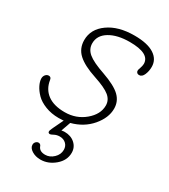

<svg xmlns="http://www.w3.org/2000/svg" viewBox="-175 -578 772 876"><g transform="rotate(30 210.5 -140.5)"><path d="M271 -493.2Q339.4 -493.2 374.8 -470.5Q410.2 -447.8 410.2 -408.2Q410.2 -385.7 401.9 -366.5Q393.6 -347.2 378.9 -347.2Q370.1 -347.2 366 -352.5Q361.8 -357.9 362.8 -365.2Q363.8 -368.7 366.5 -376.5Q369.1 -384.3 370.6 -390.6Q372.1 -397 372.1 -401.9Q372.1 -457 267.1 -457Q202.1 -457 161.6 -432.6Q121.1 -408.2 121.1 -366.2Q121.1 -335.9 146 -315.2Q170.9 -294.4 233.9 -272.9Q301.8 -249 329.3 -222.4Q356.9 -195.8 356.9 -157.2Q356.9 -108.9 317.9 -63.2Q278.8 -17.6 215.8 -1L198.2 48.8Q208 46.9 214.8 46.9Q247.6 46.9 268.8 65.9Q290 85 290 113.8Q290 153.8 255.9 182.9Q221.7 211.9 181.2 211.9Q154.8 211.9 135.5 199.7Q116.2 187.5 116.2 170.9Q116.2 161.6 122.3 155.3Q128.4 148.9 136.2 148.9Q147 148.9 150.9 161.1Q159.2 182.1 189 182.1Q212.9 182.1 232.4 163.6Q252 145 252 120.1Q252 100.6 239 88.4Q226.1 76.2 206.1 76.2Q190.4 76.2 177.7 83Q165 89.8 161.1 89.8Q150.9 89.8 150.9 80.1Q150.9 78.1 151.9 75Q152.8 71.8 155.8 65.4Q158.7 59.1 161.6 52.7Q164.6 46.4 171.1 33Q177.7 19.5 183.1 7.8L185.1 4.9Q180.7 4.9 171.6 5.4Q162.6 5.9 158.2 5.9Q119.6 5.9 87.9 -6.6Q56.2 -19 37.8 -37.8Q19.5 -56.6 10 -75.7Q0.5 -94.7 0 -110.8Q0 -123 7.1 -131.1Q14.2 -139.2 23.9 -139.2Q36.1 -139.2 38.1 -125Q44.9 -80.1 78.1 -55.4Q111.3 -30.8 168.9 -30.8Q229 -30.8 272.9 -67.6Q316.9 -104.5 316.9 -150.9Q316.9 -179.7 293.2 -199.2Q269.5 -218.8 209 -238.8Q143.6 -260.3 112.8 -288.6Q82 -316.9 82 -360.8Q82 -418.5 134.3 -455.8Q186.5 -493.2 271 -493.2Z"/></g></svg>

Font: Comic Neue Light
Style: Italic
Weight: 300
Italic angle: -12°
Designer: Craig Rozynski
Foundry: Craig Rozynski
Version: Version 2.003;hotconv 1.0.109;makeotfexe 2.5.65596